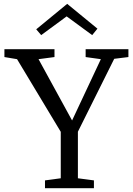

<svg xmlns="http://www.w3.org/2000/svg" viewBox="-20 -997 706 1017"><path d="M3.4 -736.3H268.6V-694.8L184.1 -683.6L361.8 -358.9L514.2 -683.6L433.6 -694.8V-736.3H660.2V-694.8L585 -685.5L392.6 -299.3V-52.7L477.5 -41.5V0H218.3V-41.5L301.8 -52.7V-298.8L70.3 -683.6L3.4 -694.8ZM335.9 -976.6 496.1 -845.2 468.3 -811 333 -910.2 198.2 -811 171.9 -841.8Z"/></svg>

Font: Habibi
Style: Regular
Weight: 400
Designer: Magnus Gaarde
Foundry: Magnus Gaarde
Version: Version 1.001